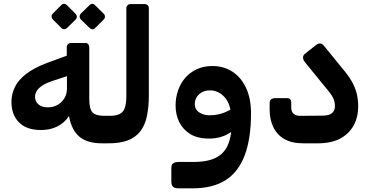

<svg xmlns="http://www.w3.org/2000/svg" viewBox="-20 -772 2004 1041"><path d="M531 5Q454 5 411 -30.5Q368 -66 354 -143Q330 -106 291 -86.5Q252 -67 202 -67Q124 -67 83 -108.5Q42 -150 42 -220Q42 -261 60.5 -299.5Q79 -338 121.5 -371Q164 -404 235 -431L342 -470V-515Q342 -527 349 -533Q356 -539 367 -539H443Q453 -539 458.5 -532.5Q464 -526 464 -517V-237Q464 -181 481.5 -162.5Q499 -144 546 -144H577Q583 -144 587 -139Q591 -134 591 -128V-22Q591 5 562 5ZM239 -190Q269 -190 292.5 -203.5Q316 -217 329.5 -240Q343 -263 343 -291V-359L261 -332Q216 -317 193 -295.5Q170 -274 170 -248Q170 -221 189 -205.5Q208 -190 239 -190ZM343 -620Q337 -614 328 -613.5Q319 -613 312 -621L266 -667Q260 -674 259.5 -682.5Q259 -691 266 -698L312 -744Q319 -752 327.5 -751.5Q336 -751 343 -744L389 -698Q396 -691 396.5 -682Q397 -673 390 -666ZM496 -620Q489 -612 480.5 -613Q472 -614 465 -621L418 -667Q412 -673 412 -682.5Q412 -692 418 -698L465 -744Q472 -751 480 -751.5Q488 -752 495 -744L542 -698Q549 -691 549 -682Q549 -673 542 -666Z M561 5Q546 5 546 -10V-114Q546 -144 576 -144Q608 -144 628 -153.5Q648 -163 656.5 -186.5Q665 -210 665 -254V-727Q665 -737 671.5 -743.5Q678 -750 688 -750H764Q775 -750 781 -743.5Q787 -737 787 -727V-257Q787 -192 776.5 -142Q766 -92 740 -59Q714 -26 670.5 -10Q627 6 561 5Z M947 249Q929 249 919 241.5Q909 234 909 212V139Q909 121 919 113.5Q929 106 951 106H1036Q1117 105 1162.5 76.5Q1208 48 1224.5 -11Q1241 -70 1236 -161L1341 -158Q1341 -21 1307 69.5Q1273 160 1203.5 204.5Q1134 249 1026 249ZM1232 -159Q1226 -217 1193.5 -249.5Q1161 -282 1119 -282Q1092 -282 1073.5 -271Q1055 -260 1045.5 -243.5Q1036 -227 1036 -209Q1036 -179 1059.5 -163Q1083 -147 1116 -147Q1159 -147 1197 -162Q1235 -177 1250 -196L1261 -85Q1240 -54 1196.5 -36Q1153 -18 1099 -21Q1046 -23 1008.5 -47Q971 -71 951.5 -111Q932 -151 932 -200Q932 -242 945 -280.5Q958 -319 983.5 -349Q1009 -379 1046.5 -396.5Q1084 -414 1132 -414Q1193 -414 1240 -383.5Q1287 -353 1314 -295.5Q1341 -238 1341 -158Z M1623 5Q1561 5 1521 -18.5Q1481 -42 1461.5 -83.5Q1442 -125 1442 -177V-212Q1442 -226 1449.5 -233Q1457 -240 1475 -240H1537Q1548 -240 1553.5 -233.5Q1559 -227 1559 -214V-190Q1559 -167 1571.5 -155.5Q1584 -144 1609 -144L1728 -145Q1765 -145 1780.5 -159Q1796 -173 1796 -196Q1796 -215 1789.5 -233Q1783 -251 1763 -276L1634 -434Q1623 -448 1623 -460Q1623 -472 1633 -480L1691 -526Q1705 -537 1715.5 -536.5Q1726 -536 1737 -523L1838 -399Q1868 -364 1886.5 -332Q1905 -300 1913.5 -267Q1922 -234 1922 -195Q1922 -137 1897.5 -92Q1873 -47 1826 -21.5Q1779 4 1710 5Z"/></svg>

Font: Rubik SemiBold
Style: Italic
Weight: 600
Italic angle: -12°
Designer: Hubert and Fischer
Foundry: Hubert and Fischer
Version: Version 2.300;gftools[0.9.30]